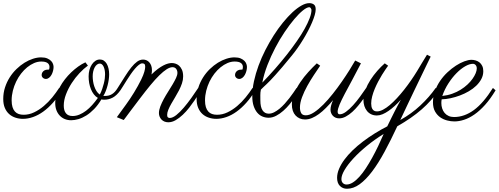

<svg xmlns="http://www.w3.org/2000/svg" viewBox="-30 -730 3107 1196"><path d="M275.4 -296.4Q278.3 -304.2 278.3 -313Q278.3 -328.6 265.9 -337.6Q253.4 -346.7 226.6 -346.7Q204.6 -346.7 182.4 -337.2Q160.2 -327.6 139.6 -311Q119.1 -294.4 101.3 -271.5Q83.5 -248.5 70.6 -221.7Q57.6 -194.8 50 -164.8Q42.5 -134.8 42.5 -104.5Q42.5 -80.1 47.9 -63Q53.2 -45.9 63 -35.2Q72.8 -24.4 86.4 -19.8Q100.1 -15.1 117.2 -15.1Q150.9 -15.1 182.6 -30.3Q214.4 -45.4 242.9 -69.6Q271.5 -93.8 295.7 -123.5Q319.8 -153.3 338.4 -182.1L356.4 -168.5Q330.1 -124 300.3 -90.6Q270.5 -57.1 239.3 -34.7Q208 -12.2 175.8 -1Q143.6 10.3 112.8 10.3Q88.4 10.3 66.2 2.9Q43.9 -4.4 27.1 -19.3Q10.3 -34.2 0.2 -57.6Q-9.8 -81.1 -9.8 -113.3Q-9.8 -151.4 1.2 -185.3Q12.2 -219.2 30.5 -248Q48.8 -276.9 72.8 -300Q96.7 -323.2 122.8 -339.4Q148.9 -355.5 175.5 -364Q202.1 -372.6 225.6 -372.6Q249.5 -372.6 264.6 -366Q279.8 -359.4 288.6 -350.1Q297.4 -340.8 300.5 -330.6Q303.7 -320.3 303.7 -313Q303.7 -301.3 300.3 -288.1Q296.9 -274.9 290.8 -263.9Q284.7 -252.9 275.6 -245.6Q266.6 -238.3 255.9 -238.3Q245.1 -238.3 237.3 -245.4Q229.5 -252.4 229.5 -263.2Q229.5 -263.7 230.2 -269Q231 -274.4 234.9 -280.5Q238.8 -286.6 246.8 -291.5Q254.9 -296.4 269.5 -296.4H275.4Z M613.8 -132.8Q615.7 -132.3 617.7 -132.3Q619.6 -132.3 622.1 -132.3Q635.7 -132.3 647 -135Q658.2 -137.7 667.7 -143.6Q677.2 -149.4 686 -158.9Q694.8 -168.5 703.1 -182.1L720.7 -168.5Q697.3 -135.3 672.4 -122.1Q647.5 -108.9 619.6 -108.9Q609.4 -108.9 601.6 -110.8Q580.6 -75.7 556.6 -51Q532.7 -26.4 507.8 -10.7Q482.9 4.9 458.5 12Q434.1 19 413.1 19Q391.6 19 373.3 11.5Q355 3.9 341.8 -10.3Q328.6 -24.4 321.3 -43.9Q314 -63.5 314 -87.9Q314 -112.3 321.8 -137.7Q329.6 -163.1 343 -188Q356.4 -212.9 374.5 -236.1Q392.6 -259.3 413.6 -279.3Q434.6 -299.3 457 -315.4Q479.5 -331.5 502 -341.8L517.6 -321.3Q491.7 -302.7 465.1 -274.4Q438.5 -246.1 416.7 -212.4Q395 -178.7 381.1 -142.3Q367.2 -106 367.2 -71.8Q367.2 -41 380.9 -24.2Q394.5 -7.3 422.4 -7.3Q443.8 -7.3 464.8 -16.1Q485.8 -24.9 505.9 -40Q525.9 -55.2 544.4 -75.9Q563 -96.7 579.6 -120.1Q565.4 -128.4 554.7 -142.3Q543.9 -156.2 536.6 -174.1Q529.3 -191.9 525.6 -212.4Q522 -232.9 522 -254.4Q522 -275.9 527.3 -294.9Q532.7 -314 542.2 -328.4Q551.8 -342.8 564.5 -351.1Q577.1 -359.4 592.3 -359.4Q606 -359.4 616.7 -352.3Q627.4 -345.2 634.8 -332.8Q642.1 -320.3 646 -303.2Q649.9 -286.1 649.9 -266.6Q649.9 -252 647.5 -234.4Q645 -216.8 640.4 -199Q635.7 -181.2 629.2 -163.8Q622.6 -146.5 613.8 -132.8ZM547.4 -254.4Q547.4 -240.2 549.8 -223.6Q552.2 -207 557.6 -191.4Q563 -175.8 571.3 -162.4Q579.6 -148.9 591.8 -141.1Q600.6 -158.2 606.7 -176Q612.8 -193.8 616.9 -210.4Q621.1 -227.1 622.8 -241.5Q624.5 -255.9 624.5 -266.6Q624.5 -281.2 622.1 -293.5Q619.6 -305.7 615.5 -314.7Q611.3 -323.7 605.2 -328.9Q599.1 -334 591.8 -334Q582 -334 573.7 -327.4Q565.4 -320.8 559.6 -309.8Q553.7 -298.8 550.5 -284.4Q547.4 -270 547.4 -254.4Z M1110.8 -253.4Q1110.8 -232.4 1103.5 -210.7Q1096.2 -189 1085 -167.2Q1073.7 -145.5 1061 -124.5Q1048.3 -103.5 1037.1 -84Q1025.9 -64.5 1018.6 -46.6Q1011.2 -28.8 1011.2 -14.2Q1011.2 -2.9 1016.1 1Q1021 4.9 1026.9 4.9Q1045.4 4.9 1068.4 -13.4Q1091.3 -31.7 1115 -59.6Q1138.7 -87.4 1162.1 -120.1Q1185.5 -152.8 1204.6 -182.1L1222.2 -168.5Q1218.3 -162.6 1208 -145.3Q1197.8 -127.9 1182.6 -105.7Q1167.5 -83.5 1148.7 -59.3Q1129.9 -35.2 1108.4 -14.9Q1086.9 5.4 1064.2 18.6Q1041.5 31.7 1018.6 31.7Q1005.4 31.7 994.6 27.3Q983.9 22.9 976.3 15.1Q968.8 7.3 964.4 -3.2Q960 -13.7 960 -25.4Q960 -44.4 968.5 -66.7Q977.1 -88.9 989.7 -112.3Q1002.4 -135.7 1017.6 -159.4Q1032.7 -183.1 1045.4 -204.6Q1058.1 -226.1 1066.7 -244.4Q1075.2 -262.7 1075.2 -275.9Q1075.2 -291 1067.1 -301.3Q1059.1 -311.5 1044.4 -311.5Q1028.8 -311.5 1008.3 -298.6Q987.8 -285.6 962.4 -260.7Q937 -235.8 907 -199.5Q877 -163.1 841.8 -116.7Q821.8 -89.8 802.7 -64.9Q794.4 -54.2 786.1 -43Q777.8 -31.7 769.5 -20.8Q761.2 -9.8 753.9 0.2Q746.6 10.3 740.7 17.6L697.8 0L754.9 -78.6Q767.1 -95.2 779.8 -114.3Q792.5 -133.3 804.9 -153.6Q817.4 -173.8 828.6 -194.3Q839.8 -214.8 849.6 -234.4Q863.8 -263.7 869.1 -283Q874.5 -302.2 874.5 -314Q874.5 -327.1 869.6 -331.3Q864.7 -335.4 856 -335.4Q846.7 -335.4 834.7 -325.9Q822.8 -316.4 810.1 -301.5Q797.4 -286.6 784.4 -267.8Q771.5 -249 759.8 -230.5Q748 -211.9 737.8 -195.3Q727.5 -178.7 720.7 -168.5L703.1 -182.1Q728 -221.2 748.3 -253.7Q768.6 -286.1 787.4 -309.6Q806.2 -333 824 -345.9Q841.8 -358.9 861.8 -358.9Q872.6 -358.9 882.6 -354.5Q892.6 -350.1 900.1 -341.6Q907.7 -333 912.1 -320.8Q916.5 -308.6 916.5 -292.5Q916.5 -279.8 913.6 -266.1Q935.1 -287.1 953.6 -300.8Q972.2 -314.5 987.8 -322.5Q1003.4 -330.6 1016.6 -334Q1029.8 -337.4 1040.5 -337.4Q1049.8 -337.4 1062 -334Q1074.2 -330.6 1085 -321.3Q1095.7 -312 1103.3 -295.7Q1110.8 -279.3 1110.8 -253.4Z M1480 -296.4Q1482.9 -304.2 1482.9 -313Q1482.9 -328.6 1470.5 -337.6Q1458 -346.7 1431.2 -346.7Q1409.2 -346.7 1387 -337.2Q1364.7 -327.6 1344.2 -311Q1323.7 -294.4 1305.9 -271.5Q1288.1 -248.5 1275.1 -221.7Q1262.2 -194.8 1254.6 -164.8Q1247.1 -134.8 1247.1 -104.5Q1247.1 -80.1 1252.4 -63Q1257.8 -45.9 1267.6 -35.2Q1277.3 -24.4 1291 -19.8Q1304.7 -15.1 1321.8 -15.1Q1355.5 -15.1 1387.2 -30.3Q1418.9 -45.4 1447.5 -69.6Q1476.1 -93.8 1500.2 -123.5Q1524.4 -153.3 1543 -182.1L1561 -168.5Q1534.7 -124 1504.9 -90.6Q1475.1 -57.1 1443.8 -34.7Q1412.6 -12.2 1380.4 -1Q1348.1 10.3 1317.4 10.3Q1293 10.3 1270.8 2.9Q1248.5 -4.4 1231.7 -19.3Q1214.8 -34.2 1204.8 -57.6Q1194.8 -81.1 1194.8 -113.3Q1194.8 -151.4 1205.8 -185.3Q1216.8 -219.2 1235.1 -248Q1253.4 -276.9 1277.3 -300Q1301.3 -323.2 1327.4 -339.4Q1353.5 -355.5 1380.1 -364Q1406.7 -372.6 1430.2 -372.6Q1454.1 -372.6 1469.2 -366Q1484.4 -359.4 1493.2 -350.1Q1502 -340.8 1505.1 -330.6Q1508.3 -320.3 1508.3 -313Q1508.3 -301.3 1504.9 -288.1Q1501.5 -274.9 1495.4 -263.9Q1489.3 -252.9 1480.2 -245.6Q1471.2 -238.3 1460.4 -238.3Q1449.7 -238.3 1441.9 -245.4Q1434.1 -252.4 1434.1 -263.2Q1434.1 -263.7 1434.8 -269Q1435.5 -274.4 1439.5 -280.5Q1443.4 -286.6 1451.4 -291.5Q1459.5 -296.4 1474.1 -296.4H1480Z M1896.5 -710.4Q1913.6 -710.4 1925 -702.1Q1936.5 -693.8 1936.5 -671.9Q1936.5 -656.7 1930.4 -635.7Q1924.3 -614.7 1913.8 -590.1Q1903.3 -565.4 1889.2 -538.3Q1875 -511.2 1858.6 -484.4Q1842.3 -457.5 1824.5 -432.1Q1806.6 -406.7 1789.1 -385.3Q1753.9 -341.8 1728.3 -312Q1702.6 -282.2 1684.1 -261.5Q1665.5 -240.7 1652.8 -227.8Q1640.1 -214.8 1630.4 -205.6Q1620.6 -196.3 1612.3 -188.7Q1604 -181.2 1595.2 -171.9Q1591.3 -153.3 1591.6 -136.5Q1591.8 -119.6 1591.8 -105.5Q1591.8 -63 1605.5 -42.5Q1619.1 -22 1644 -22Q1660.6 -22 1677.5 -30.5Q1694.3 -39.1 1710.9 -52.7Q1727.5 -66.4 1743.2 -83.7Q1758.8 -101.1 1772.7 -118.9Q1786.6 -136.7 1797.9 -153.3Q1809.1 -169.9 1817.4 -182.1L1835.4 -168.5Q1834 -166.5 1825.9 -153.1Q1817.9 -139.6 1804.7 -120.6Q1791.5 -101.6 1773.4 -79.8Q1755.4 -58.1 1734.4 -39.6Q1713.4 -21 1690.2 -8.8Q1667 3.4 1643.1 3.4Q1623 3.4 1604.7 -4.2Q1586.4 -11.7 1572.5 -28.1Q1558.6 -44.4 1550 -69.8Q1541.5 -95.2 1541.5 -130.9Q1541.5 -175.3 1552 -223.9Q1562.5 -272.5 1580.6 -321.5Q1598.6 -370.6 1623 -418.5Q1647.5 -466.3 1675 -509.5Q1702.6 -552.7 1732.7 -589.6Q1762.7 -626.5 1791.7 -653.3Q1820.8 -680.2 1847.7 -695.3Q1874.5 -710.4 1896.5 -710.4ZM1604 -215.3Q1645.5 -258.3 1684.3 -302.5Q1723.1 -346.7 1757.1 -389.9Q1791 -433.1 1819.3 -473.9Q1847.7 -514.6 1867.7 -550.8Q1887.7 -586.9 1898.9 -616.7Q1910.2 -646.5 1910.2 -668Q1910.2 -671.9 1906.2 -678.5Q1902.3 -685.1 1897 -685.1Q1881.8 -685.1 1856.9 -665Q1832 -645 1803 -610.6Q1773.9 -576.2 1742.9 -530.3Q1711.9 -484.4 1684.6 -432.1Q1657.2 -379.9 1635.7 -324.2Q1614.3 -268.6 1604 -215.3Z M2044.9 -106.4Q2022.5 -80.1 2000.5 -57.9Q1978.5 -35.6 1956.8 -19.8Q1935.1 -3.9 1913.6 5.1Q1892.1 14.2 1870.1 14.2Q1851.6 14.2 1836.7 7.6Q1821.8 1 1810.8 -11Q1799.8 -22.9 1793.9 -40.3Q1788.1 -57.6 1788.1 -79.1Q1788.1 -112.8 1803 -148.4Q1817.9 -184.1 1840.6 -217.8Q1863.3 -251.5 1890.9 -281.7Q1918.5 -312 1943.4 -335.4L1964.4 -320.8Q1946.8 -294.9 1925 -262.2Q1903.3 -229.5 1884 -194.6Q1864.7 -159.7 1851.6 -124.8Q1838.4 -89.8 1838.4 -60.1Q1838.4 -40 1845.9 -25.9Q1853.5 -11.7 1875 -11.7Q1898.4 -11.7 1926.5 -30.3Q1954.6 -48.8 1984.1 -78.6Q2013.7 -108.4 2043.2 -145.8Q2072.8 -183.1 2099.1 -221.2Q2125.5 -259.3 2147.2 -293.9Q2168.9 -328.6 2182.6 -353L2218.3 -335.4Q2189.9 -279.8 2163.8 -231.7Q2137.7 -183.6 2117.4 -145.3Q2097.2 -106.9 2085.2 -78.6Q2073.2 -50.3 2073.2 -33.7Q2073.2 -26.9 2076.2 -22.5Q2079.1 -18.1 2085.4 -18.1Q2103.5 -17.6 2125.2 -33.7Q2147 -49.8 2169.2 -74.2Q2191.4 -98.6 2212.6 -127.7Q2233.9 -156.7 2251 -182.1L2268.6 -168.5Q2265.6 -163.6 2256.3 -148.4Q2247.1 -133.3 2233.4 -113.8Q2219.7 -94.2 2202.1 -72.8Q2184.6 -51.3 2165 -33.4Q2145.5 -15.6 2124.5 -4.2Q2103.5 7.3 2083 7.3Q2070.3 7.3 2060.3 2.9Q2050.3 -1.5 2043.5 -8.8Q2036.6 -16.1 2032.7 -25.9Q2028.8 -35.6 2028.8 -46.4Q2028.8 -59.1 2033 -74.2Q2037.1 -89.4 2044.9 -106.4Z M2467.3 -108.9Q2448.2 -87.9 2428.7 -70.1Q2409.2 -52.2 2390.1 -39.1Q2371.1 -25.9 2352.8 -18.3Q2334.5 -10.7 2317.4 -10.7Q2298.3 -10.7 2283 -17.8Q2267.6 -24.9 2256.6 -38.1Q2245.6 -51.3 2239.7 -69.3Q2233.9 -87.4 2233.9 -109.4Q2233.9 -138.7 2246.1 -170.4Q2258.3 -202.1 2277.6 -232.2Q2296.9 -262.2 2320.6 -289.1Q2344.2 -315.9 2366.7 -335.4L2387.7 -320.8Q2381.8 -312.5 2371.6 -297.9Q2361.3 -283.2 2349.6 -263.9Q2337.9 -244.6 2325.9 -222.2Q2314 -199.7 2304.2 -176.3Q2294.4 -152.8 2288.3 -129.4Q2282.2 -106 2282.2 -85.4Q2282.2 -75.7 2283.9 -66.7Q2285.6 -57.6 2289.8 -50.8Q2293.9 -43.9 2300.8 -40Q2307.6 -36.1 2318.4 -36.1Q2335.4 -36.1 2355.7 -46.6Q2376 -57.1 2397.7 -75.4Q2419.4 -93.8 2442.1 -118.2Q2464.8 -142.6 2486.8 -170.4Q2508.8 -198.2 2529.3 -227.8Q2549.8 -257.3 2567.4 -286.1Q2583 -312 2598.6 -338.1Q2614.3 -364.3 2629.9 -389.2L2652.8 -377.4Q2652.3 -376.5 2643.8 -359.1Q2635.3 -341.8 2621.1 -312.3Q2606.9 -282.7 2588.1 -243.9Q2569.3 -205.1 2548.3 -161.4Q2527.3 -117.7 2505.6 -71.8Q2483.9 -25.9 2463.4 17.6Q2532.2 -20.5 2588.1 -72.8Q2644 -125 2684.1 -182.1L2702.1 -168.5Q2659.7 -103.5 2596.7 -48.6Q2533.7 6.3 2444.8 56.6Q2404.3 143.6 2365.5 215.3Q2326.7 287.1 2287.8 338.4Q2249 389.6 2210.2 417.7Q2171.4 445.8 2131.3 445.8Q2105 445.8 2087.4 428.2Q2069.8 410.6 2069.8 377.9Q2069.8 350.6 2082 321.8Q2094.2 293 2115.7 263.9Q2137.2 234.9 2166.7 206.3Q2196.3 177.7 2231.2 151.4Q2266.1 125 2304.4 101.1Q2342.8 77.1 2382.3 57.1Q2392.6 35.6 2404.3 12Q2416 -11.7 2427.2 -33.9Q2438.5 -56.2 2449 -75.9Q2459.5 -95.7 2467.3 -108.9ZM2359.9 104.5Q2303.7 139.2 2255.6 178.5Q2207.5 217.8 2172.1 256.1Q2136.7 294.4 2116.7 328.1Q2096.7 361.8 2096.7 385.3Q2096.7 400.9 2105.7 410.2Q2114.7 419.4 2128.9 419.4Q2147.9 419.4 2168.2 406.5Q2188.5 393.6 2208.7 371.1Q2229 348.6 2249 318.1Q2269 287.6 2288.3 252.7Q2307.6 217.8 2325.7 179.9Q2343.8 142.1 2359.9 104.5Z M2721.2 -111.3Q2720.2 -105.5 2719.7 -99.6Q2719.2 -93.8 2719.2 -87.9Q2719.2 -70.3 2724.4 -54.4Q2729.5 -38.6 2739.5 -26.6Q2749.5 -14.6 2764.4 -7.8Q2779.3 -1 2798.3 -1Q2862.3 -1 2921.9 -44.4Q2981.4 -87.9 3040.5 -182.1L3057.1 -167.5Q3024.9 -113.8 2991.7 -76.9Q2958.5 -40 2925.5 -17.1Q2892.6 5.9 2860.8 16.1Q2829.1 26.4 2800.3 26.4Q2779.3 26.4 2755.9 20.5Q2732.4 14.6 2712.6 1Q2692.9 -12.7 2679.9 -35.6Q2667 -58.6 2667 -92.8Q2667 -129.4 2679.4 -163.3Q2691.9 -197.3 2711.9 -226.6Q2731.9 -255.9 2757.8 -280Q2783.7 -304.2 2810.3 -321.3Q2836.9 -338.4 2862.3 -347.9Q2887.7 -357.4 2907.2 -357.4Q2919.9 -357.4 2933.1 -353.5Q2946.3 -349.6 2956.8 -341.3Q2967.3 -333 2973.9 -319.3Q2980.5 -305.7 2980.5 -286.6Q2980.5 -260.7 2968.5 -238Q2956.5 -215.3 2936.5 -196Q2916.5 -176.8 2890.1 -161.4Q2863.8 -146 2835 -135.3Q2806.2 -124.5 2776.9 -118.2Q2747.6 -111.8 2721.2 -111.3ZM2725.1 -132.3Q2757.8 -135.7 2786.6 -146Q2815.4 -156.2 2839.4 -171.1Q2863.3 -186 2882.1 -203.6Q2900.9 -221.2 2913.6 -239.3Q2926.3 -257.3 2933.1 -273.9Q2939.9 -290.5 2939.9 -303.7Q2939.9 -316.9 2932.9 -324.7Q2925.8 -332.5 2916 -332.5Q2894.5 -332.5 2867.7 -317.1Q2840.8 -301.8 2814 -274.7Q2787.1 -247.6 2763.4 -210.9Q2739.7 -174.3 2725.1 -132.3Z"/></svg>

Font: Parisienne
Style: Regular
Weight: 400
Designer: Astigmatic (AOETI)
Foundry: Astigmatic (AOETI)
Version: Version 1.000